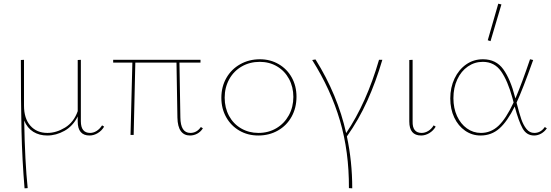

<svg xmlns="http://www.w3.org/2000/svg" viewBox="-20 -731 2982 1040"><path d="M544 -45Q531 -23 509.5 -10Q488 3 465 3Q401 3 401 -73V-100Q375 -48 329.5 -22.5Q284 3 236 3Q193 3 160.5 -17Q128 -37 111 -78Q115 147 130 288L113 289Q100 134 96.5 -20Q93 -174 93 -406L110 -407V-159Q110 -89 144.5 -50Q179 -11 237 -11Q285 -11 332.5 -40Q380 -69 401 -129V-406L418 -407V-74Q418 -11 468 -11Q486 -11 503 -21.5Q520 -32 533 -52Z M1079 -36Q1067 -17 1048.5 -7Q1030 3 1009 3Q977 3 959.5 -21Q942 -45 941 -94L936 -392H713L704 0H687L697 -392H593V-407H1066V-392H952L957 -95Q958 -11 1011 -11Q1046 -11 1068 -43Z M1179 -201Q1179 -261 1206 -308.5Q1233 -356 1281 -383Q1329 -410 1388 -410Q1444 -410 1489.5 -383.5Q1535 -357 1560.5 -311Q1586 -265 1586 -207Q1586 -147 1559.5 -99Q1533 -51 1485.5 -24Q1438 3 1379 3Q1322 3 1276.5 -23.5Q1231 -50 1205 -96.5Q1179 -143 1179 -201ZM1569 -206Q1569 -260 1545.5 -303.5Q1522 -347 1480.5 -371.5Q1439 -396 1387 -396Q1333 -396 1289.5 -371Q1246 -346 1221.5 -301.5Q1197 -257 1197 -202Q1197 -147 1220.5 -103.5Q1244 -60 1286 -35.5Q1328 -11 1380 -11Q1434 -11 1477 -36.5Q1520 -62 1544.5 -106.5Q1569 -151 1569 -206Z M1859 8Q1888 144 1888 289L1870 288Q1871 91 1821.5 -77.5Q1772 -246 1671 -406L1689 -409Q1809 -217 1855 -10Q1965 -173 2033 -407H2051Q2016 -288 1969.5 -185Q1923 -82 1859 8Z M2197 -73V-406L2215 -407V-74Q2213 -11 2264 -11Q2282 -11 2299.5 -21.5Q2317 -32 2329 -52L2340 -45Q2327 -23 2305.5 -10Q2284 3 2261 3Q2197 3 2197 -73Z M2942 -36Q2930 -18 2911.5 -7.5Q2893 3 2873 3Q2832 3 2810.5 -36Q2789 -75 2768 -154Q2728 -73 2685 -35Q2642 3 2583 3Q2537 3 2499.5 -23Q2462 -49 2440.5 -94.5Q2419 -140 2419 -198Q2419 -257 2442 -305.5Q2465 -354 2505 -382Q2545 -410 2596 -410Q2667 -410 2706 -356Q2745 -302 2770 -204L2772 -198Q2807 -280 2851 -410L2868 -406Q2811 -246 2778 -175Q2793 -116 2804 -84.5Q2815 -53 2832 -32Q2849 -11 2874 -11Q2909 -11 2931 -43ZM2762 -176 2756 -199Q2730 -294 2694 -345Q2658 -396 2595 -396Q2551 -396 2514.5 -371Q2478 -346 2457 -301Q2436 -256 2436 -199Q2436 -145 2455.5 -102.5Q2475 -60 2509 -35.5Q2543 -11 2585 -11Q2639 -11 2680 -49.5Q2721 -88 2762 -176ZM2622 -513 2679 -711 2696 -707 2637 -508Z"/></svg>

Font: Ysabeau Thin
Style: Regular
Weight: 200
Designer: Christian Thalmann (Catharsis Fonts)
Version: Version 0.003